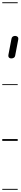

<svg xmlns="http://www.w3.org/2000/svg" viewBox="-25 -1246 182 1698"><path d="M75 -729.5Q66.5 -729.5 60 -732.8Q53.5 -736 50.5 -743Q47.5 -750 49.5 -761.5L76.5 -903Q79 -916.5 88 -922.5Q97 -928.5 109 -928.5Q121.5 -928.5 130.5 -920.5Q139.5 -912.5 136 -894.5L109 -753.5Q107 -741 97.2 -735.2Q87.5 -729.5 75 -729.5ZM75 -729.5Q66.5 -729.5 60 -732.8Q53.5 -736 50.5 -743Q47.5 -750 49.5 -761.5L76.5 -903Q79 -916.5 88 -922.5Q97 -928.5 109 -928.5Q121.5 -928.5 130.5 -920.5Q139.5 -912.5 136 -894.5L109 -753.5Q107 -741 97.2 -735.2Q87.5 -729.5 75 -729.5ZM-5 424.5H131.5V432.5H-5ZM-5 -16H131.5V0H-5ZM-5 -501.5H131.5V-493.5H-5ZM-5 -1226H131.5V-1218H-5Z"/></svg>

Font: Edu AU VIC WA NT Guides
Style: Regular
Weight: 400
Designer: Tina and Corey Anderson, Eben Sorkin, Mirko Velimirovic
Foundry: Google for Education
Version: Version 1.001